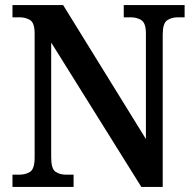

<svg xmlns="http://www.w3.org/2000/svg" viewBox="-20 -734 764 754"><path d="M29 0V-48H55Q81 -48 98.5 -59.5Q116 -71 116 -116V-602Q116 -644 98.5 -655Q81 -666 57 -666H29V-714H228L553 -188V-602Q553 -643 535.5 -654.5Q518 -666 494 -666H466V-714H705V-666H678Q653 -666 636 -654Q619 -642 619 -598V0H535L181 -567V-116Q181 -71 198 -59.5Q215 -48 240 -48H269V0Z"/></svg>

Font: Noto Serif Tamil SemiCondensed SemiBold
Style: Italic
Weight: 600
Width: 4
Italic angle: -12°
Designer: Indian Type Foundry, Tom Grace, and the Monotype Design Team
Foundry: Monotype Imaging Inc.
Version: Version 2.003; ttfautohint (v1.8.4.7-5d5b)